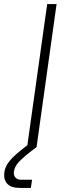

<svg xmlns="http://www.w3.org/2000/svg" viewBox="-53 -720 343 940"><path d="M43 200Q1 200 -17.5 179.5Q-36 159 -32 125Q-30 111 -24.5 97.5Q-19 84 -6.5 68.5Q6 53 27 34.5Q48 16 81 -9L178 -700H224L126 0Q91 26 70 44Q49 62 37.5 75Q26 88 21.5 98.5Q17 109 15 120Q13 138 22.5 149Q32 160 49 160H104L98 200Z"/></svg>

Font: Retni Sans Light
Style: Italic
Weight: 300
Italic angle: -8°
Designer: Vitaly Kuzmin
Foundry: ParaType Ltd.
Version: Version 1.00;June 10, 2019;FontCreator 11.5.0.2425 64-bit; t